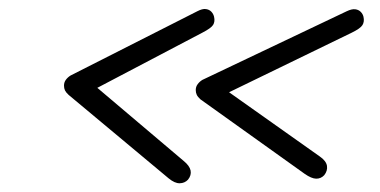

<svg xmlns="http://www.w3.org/2000/svg" viewBox="-20 -545 861 435"><path d="M714.5 -148Q707 -140 696.2 -140.2Q685.5 -140.5 670.5 -151L434 -320Q428 -325.5 425.8 -330.2Q423.5 -335 423.5 -341Q423.5 -348.5 427.8 -354.2Q432 -360 438.5 -364L765.5 -519.5Q777 -525 784.8 -524Q792.5 -523 797.2 -518.2Q802 -513.5 803.5 -507Q806 -496 801.2 -488.2Q796.5 -480.5 777 -471L499 -336L704.5 -190.5Q719 -180.5 720.8 -169.2Q722.5 -158 714.5 -148ZM406 -138Q398.5 -130 387.2 -129.8Q376 -129.5 362 -141L135.5 -330Q129.5 -335.5 127.2 -340.2Q125 -345 125 -351Q125 -358.5 129.2 -364.2Q133.5 -370 140 -374L427 -519.5Q438.5 -525.5 446.2 -524.5Q454 -523.5 458.8 -518.5Q463.5 -513.5 465 -507Q467.5 -496 462.8 -488.5Q458 -481 438.5 -471L200.5 -346L396 -180.5Q409.5 -169.5 411.8 -158.8Q414 -148 406 -138Z"/></svg>

Font: Edu AU VIC WA NT Hand
Style: Regular
Weight: 400
Designer: Tina and Corey Anderson, Eben Sorkin, Mirko Velimirovic
Foundry: Google for Education
Version: Version 1.001